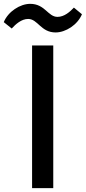

<svg xmlns="http://www.w3.org/2000/svg" viewBox="-66 -980 447 1000"><path d="M101.1 0H211.4V-743.2H101.1ZM-4.9 -831.5C15.1 -853.5 45.4 -881.3 80.6 -881.3C131.3 -881.3 146.5 -811 223.6 -811C275.4 -811 337.9 -850.1 360.8 -905.8L318.8 -940.4C298.8 -918.9 269 -892.1 233.4 -892.1C183.6 -892.1 168.5 -960 91.3 -960C39.1 -960 -23.4 -920.4 -46.4 -864.7Z"/></svg>

Font: Merriweather Sans
Style: Regular
Weight: 400
Designer: Eben Sorkin ( eben@eyebytes.com )
Foundry: Eben Sorkin
Version: Version 1.003